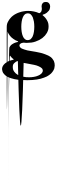

<svg xmlns="http://www.w3.org/2000/svg" viewBox="-34 -558 566 1918"><path d="M324.2 -40Q351.6 -35.2 375 -29.3Q397.5 -23.4 415 -16.6Q433.6 -9.8 448.2 -2.9Q461.9 4.9 473.6 12.7Q484.4 21.5 491.2 31.2Q499 41 503.9 50.8Q507.8 61.5 510.7 73.2Q512.7 84 512.7 95.7Q512.7 103.5 510.7 111.3Q509.8 120.1 507.8 127.9Q504.9 136.7 500 144.5Q495.1 152.3 489.3 161.1Q483.4 168.9 475.6 176.8Q466.8 184.6 456.1 192.4Q446.3 199.2 433.6 206.1Q420.9 211.9 405.3 217.8Q390.6 223.6 372.1 228.5Q354.5 233.4 334 236.3Q312.5 239.3 289.1 241.2Q265.6 243.2 238.3 243.2Q211.9 243.2 188.5 241.2Q165 240.2 145.5 238.3Q126 235.4 109.4 232.4Q91.8 228.5 77.1 223.6Q64.5 219.7 52.7 214.8Q42 210 32.2 204.1Q23.4 198.2 16.6 192.4Q9.8 186.5 4.9 179.7Q0 173.8 -3.9 168Q-6.8 162.1 -8.8 156.2Q-9.8 150.4 -11.7 143.6Q-13.7 137.7 -13.7 131.8Q-13.7 125 -11.7 117.2Q-8.8 109.4 -5.9 101.6Q-2 94.7 3.9 87.9Q9.8 81.1 16.6 75.2Q24.4 69.3 33.2 63.5Q42 57.6 52.7 52.7Q63.5 48.8 74.2 44.9Q85.9 41 99.6 39.1Q100.6 38.1 101.6 37.1Q102.5 37.1 102.5 36.1Q102.5 35.2 101.6 34.2Q101.6 33.2 100.6 32.2Q89.8 25.4 82 16.6Q73.2 7.8 66.4 -2Q59.6 -11.7 55.7 323.2Q52.7 659.2 52.7 1339.8Q52.7 635.7 53.7 280.3Q55.7 -75.2 59.6 -83Q63.5 -90.8 67.4 -96.7Q72.3 -102.5 77.1 -108.4Q84 -113.3 90.8 -118.2Q98.6 -123 106.4 -127Q115.2 -130.9 124 -133.8Q132.8 -136.7 143.6 -138.7Q144.5 -139.6 146.5 -140.6Q147.5 -141.6 147.5 -141.6Q147.5 -143.6 146.5 -144.5Q146.5 -145.5 144.5 -145.5Q131.8 -150.4 120.1 -156.2Q109.4 -162.1 98.6 -169.9Q87.9 -177.7 79.1 -185.5Q71.3 -194.3 63.5 -203.1Q56.6 -211.9 50.8 -222.7Q44.9 -232.4 42 -243.2Q38.1 545.9 35.2 535.2Q33.2 523.4 33.2 -288.1Q33.2 -304.7 37.1 -320.3Q42 -335.9 50.8 -349.6Q58.6 -364.3 70.3 -377Q81.1 -390.6 95.7 -401.4Q109.4 -412.1 127 -420.9Q143.6 -429.7 163.1 -435.5Q182.6 -442.4 204.1 -445.3Q224.6 -449.2 247.1 -449.2Q276.4 -449.2 303.7 -443.4Q330.1 -438.5 353.5 -427.7Q357.4 -426.8 360.4 -426.8Q362.3 -427.7 365.2 -428.7Q371.1 -432.6 374 -437.5Q377 -441.4 379.9 -446.3Q380.9 -450.2 381.8 -455.1Q383.8 -459 383.8 -463.9Q383.8 -468.8 383.8 -472.7Q382.8 -477.5 382.8 -482.4Q381.8 -486.3 381.8 -490.2Q381.8 -493.2 381.8 -497.1Q381.8 -504.9 383.8 -511.7Q386.7 -518.6 391.6 -525.4Q396.5 -531.2 404.3 -535.2Q412.1 -538.1 423.8 -538.1Q434.6 -538.1 442.4 -535.2Q450.2 -531.2 455.1 -525.4Q461.9 -518.6 463.9 -509.8Q466.8 -501 466.8 -491.2Q466.8 -483.4 464.8 -476.6Q463.9 -469.7 460.9 -462.9Q457 -457 454.1 -451.2Q450.2 -445.3 444.3 -441.4Q440.4 -436.5 434.6 -431.6Q428.7 -427.7 422.9 -423.8Q417 -419.9 410.2 -417Q403.3 -414.1 395.5 -412.1Q393.6 -411.1 392.6 -410.2Q391.6 -409.2 391.6 -408.2Q391.6 -406.2 392.6 -405.3Q392.6 -404.3 393.6 -404.3Q407.2 -393.6 418 -380.9Q428.7 -368.2 436.5 -353.5Q444.3 -339.8 448.2 -324.2Q451.2 -308.6 451.2 -292Q451.2 -275.4 447.3 -259.8Q442.4 -244.1 434.6 -229.5Q425.8 -214.8 415 -202.1Q403.3 -189.5 388.7 -177.7Q374 -167 357.4 -158.2Q339.8 -149.4 320.3 -142.6Q300.8 -135.7 280.3 -132.8Q258.8 -129.9 236.3 -129.9Q230.5 -129.9 224.6 -129.9Q219.7 -129.9 213.9 -130.9Q207 -131.8 202.1 -131.8Q196.3 -131.8 190.4 -129.9Q185.5 -128.9 179.7 -127Q174.8 -125 170.9 -122.1Q166 -119.1 163.1 -114.3Q160.2 -110.4 160.2 -103.5Q160.2 -98.6 162.1 -93.8Q163.1 -89.8 167 -85.9Q169.9 -82 175.8 -78.1Q181.6 -73.2 190.4 -70.3Q199.2 -66.4 211.9 -62.5Q223.6 -58.6 239.3 -54.7Q254.9 -50.8 277.3 -47.9Q299.8 -44.9 324.2 -40ZM243.2 -424.8Q235.4 -424.8 227.5 -421.9Q220.7 -419.9 214.8 -415Q209 -410.2 203.1 -402.3Q198.2 -394.5 194.3 -385.7Q190.4 -377 187.5 -366.2Q184.6 -354.5 182.6 -342.8Q180.7 -331.1 179.7 -317.4Q178.7 -304.7 178.7 -291Q178.7 -277.3 179.7 -264.6Q180.7 -251 182.6 -239.3Q184.6 -226.6 187.5 -215.8Q190.4 -205.1 194.3 -196.3Q198.2 -186.5 203.1 -179.7Q209 -171.9 214.8 -167Q220.7 -162.1 227.5 -159.2Q235.4 -157.2 243.2 -157.2Q252 -157.2 258.8 -160.2Q266.6 -162.1 272.5 -167Q278.3 -171.9 283.2 -179.7Q289.1 -186.5 293 -196.3Q296.9 -205.1 299.8 -215.8Q302.7 -226.6 304.7 -239.3Q306.6 -251 307.6 -264.6Q308.6 -277.3 308.6 -291Q308.6 -304.7 307.6 -317.4Q306.6 -331.1 304.7 -342.8Q302.7 -354.5 298.8 -366.2Q295.9 -377 293 -385.7Q289.1 -394.5 283.2 -402.3Q278.3 -410.2 272.5 -415Q266.6 -419.9 258.8 -422.9Q252 -424.8 243.2 -424.8ZM257.8 213.9Q268.6 213.9 280.3 212.9Q292 211.9 303.7 210Q315.4 208 326.2 205.1Q336.9 201.2 347.7 197.3Q357.4 193.4 365.2 188.5Q374 182.6 380.9 175.8Q386.7 169.9 389.6 163.1Q393.6 155.3 393.6 148.4Q393.6 140.6 390.6 133.8Q387.7 127 381.8 122.1Q376 117.2 368.2 112.3Q360.4 107.4 350.6 103.5Q340.8 99.6 330.1 95.7Q318.4 92.8 306.6 89.8Q293.9 87.9 281.2 85Q268.6 82 255.9 80.1Q244.1 78.1 230.5 75.2Q217.8 73.2 202.1 70.3Q187.5 698.2 172.9 698.2Q172.9 698.2 172.9 698.2Q159.2 693.4 144.5 52.7Q142.6 52.7 141.6 52.7Q139.6 52.7 138.7 52.7Q129.9 55.7 122.1 61.5Q114.3 66.4 107.4 73.2Q100.6 80.1 96.7 88.9Q93.8 97.7 93.8 110.4Q93.8 124 96.7 135.7Q100.6 147.5 107.4 157.2Q114.3 167 123 174.8Q131.8 182.6 143.6 189.5Q154.3 195.3 168 200.2Q181.6 205.1 196.3 208Q211.9 210.9 226.6 212.9Q242.2 213.9 257.8 213.9Z"/></svg>

Font: Mermaid
Style: Bold
Weight: 400
Designer: Scott Simpson
Version: Version 1.001